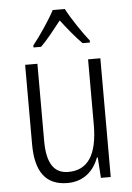

<svg xmlns="http://www.w3.org/2000/svg" viewBox="-55 -806 590 857"><g transform="rotate(-5 240.5 -377.5)"><path d="M268 -765H214C191 -721 146 -655 114 -615V-606H148C177 -634 212 -679 241 -716C270 -678 304 -636 334 -606H367V-615C340 -648 292 -719 268 -765ZM407 -532H352V-240C352 -104 308 -39 221 -39C158 -39 125 -84 125 -186V-532H70V-176C70 -55 114 10 213 10C287 10 332 -35 353 -92H357L363 0H407Z"/></g></svg>

Font: Noto Sans Malayalam Condensed Light
Style: Regular
Weight: 300
Width: 3
Designer: Jelle Bosma - Monotype Design Team
Foundry: Monotype Imaging Inc.
Version: Version 2.104